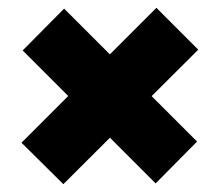

<svg xmlns="http://www.w3.org/2000/svg" viewBox="-20 -590 561 491"><path d="M144 -568 484 -228 378 -121 38 -461ZM142 -119 35 -225 380 -570 487 -463Z"/></svg>

Font: Roundo Variable
Style: Regular
Weight: 200
Designer: Shiva Nallaperumal
Foundry: Indian Type Foundry
Version: Version 2.000